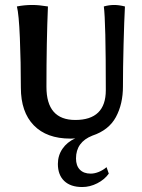

<svg xmlns="http://www.w3.org/2000/svg" viewBox="-20 -553 571 773"><path d="M483 -527Q480 -470 477.5 -374Q475 -278 475 -205Q475 -134 446.5 -81.5Q418 -29 352 -7Q286 19 286 85Q286 114 301.5 130Q317 146 345 146Q361 146 378 139Q395 132 409 120L418 146Q401 170 371.5 185Q342 200 311 200Q264 200 238.5 175.5Q213 151 213 107Q213 73 231.5 46Q250 19 283 4Q276 5 263 5Q168 5 116 -48.5Q64 -102 64 -200Q64 -303 60 -400Q56 -497 48 -527Q78 -533 110 -533Q137 -533 173 -527Q167 -385 167 -203Q167 -70 283 -70Q406 -70 406 -190Q406 -468 398 -527Q419 -533 440 -533Q459 -533 483 -527Z"/></svg>

Font: Mirza Medium
Style: Regular
Weight: 500
Designer: Arabic design by Kourosh Beigpour, Latin design by Eduardo Tunni, engineering by Lasse Fister
Version: Version 1.0010g